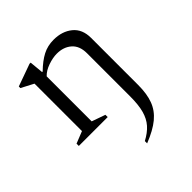

<svg xmlns="http://www.w3.org/2000/svg" viewBox="-188 -590 950 950"><g transform="rotate(-45 286.5 -115.0)"><path d="M52 0V-16L115 -41V-373L50 -407V-418L167 -460H175L182 -387H186Q224 -424 258.5 -442Q293 -460 335 -460Q395 -460 434 -428Q473 -396 473 -335V-6Q473 56 457 99Q441 142 403.5 173Q366 204 300 230V214Q338 194 361 168Q384 142 394.5 103.5Q405 65 405 6V-296Q405 -347 375 -373.5Q345 -400 298 -400Q270 -400 236.5 -388.5Q203 -377 183 -356V-41L254 -16V0Z"/></g></svg>

Font: Spectral Light
Style: Regular
Weight: 300
Designer: Jean-Baptiste Levee
Foundry: Production Type
Version: Version 2.001